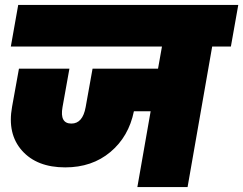

<svg xmlns="http://www.w3.org/2000/svg" viewBox="-20 -760 988 780"><path d="M24 -571 54 -740H948L918 -571H842L742 0H538L592 -308H524Q503 -205 428.5 -142.5Q354 -80 245 -80Q130 -80 69.5 -148Q9 -216 29 -326L57 -481H262L234 -325Q222 -258 270 -258Q316 -258 328 -325L356 -481H622L638 -571Z"/></svg>

Font: Poppins Black
Style: Italic
Weight: 900
Italic angle: -10°
Designer: Ninad Kale (Devanagari), Jonny Pinhorn (Latin)
Foundry: Indian Type Foundry
Version: Version 3.200;PS 1.000;hotconv 16.6.54;makeotf.lib2.5.65590